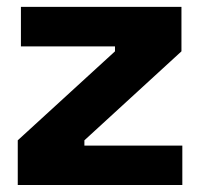

<svg xmlns="http://www.w3.org/2000/svg" viewBox="-20 -526 568 546"><path d="M30.5 0H498.5V-112H220V-127L496 -380V-506.5H39.5V-394H307V-380L30.5 -127Z"/></svg>

Font: MCL Standard Bold
Style: Regular
Weight: 700
Designer: Květoslav Bartoš
Foundry: Florian Karsten
Version: Version 1.001;Glyphs 3.2.3 (3260)